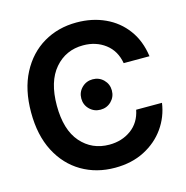

<svg xmlns="http://www.w3.org/2000/svg" viewBox="-109 -840 925 954"><g transform="rotate(-15 353.5 -363.5)"><path d="M367.7 9.8Q272 9.8 196.5 -34.7Q121.1 -79.1 77.9 -162.6Q34.7 -246.1 34.7 -363.3Q34.7 -481 78.4 -564.7Q122.1 -648.4 197.3 -692.9Q272.5 -737.3 367.7 -737.3Q448.2 -737.3 513.9 -707Q579.6 -676.8 621.8 -619.6Q664.1 -562.5 675.3 -481.4H542.5Q531.2 -546.9 483.6 -583Q436 -619.1 370.1 -619.1Q280.8 -619.1 223.9 -553Q167 -486.8 167 -363.3Q167 -238.3 223.9 -173.3Q280.8 -108.4 369.6 -108.4Q434.6 -108.4 482.2 -143.1Q529.8 -177.7 542.5 -241.7H675.3Q665.5 -171.9 625.5 -115Q585.4 -58.1 519.8 -24.2Q454.1 9.8 367.7 9.8ZM372.1 -287.6Q339.4 -287.6 316.4 -310.3Q293.5 -333 293.5 -365.7Q293.5 -398.4 316.4 -421.1Q339.4 -443.8 372.1 -443.8Q405.3 -443.8 428 -421.1Q450.7 -398.4 450.7 -365.7Q450.7 -333 428 -310.3Q405.3 -287.6 372.1 -287.6Z"/></g></svg>

Font: Inter Tight SemiBold
Style: Regular
Weight: 600
Designer: Rasmus Andersson
Foundry: rsms
Version: Version 3.004; ttfautohint (v1.8.4.7-5d5b)